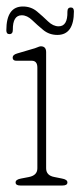

<svg xmlns="http://www.w3.org/2000/svg" viewBox="-20 -571 248 591"><path d="M122 -410.5V-53Q122 -30.5 148 -26L170.5 -21.5Q187.5 -18.5 187.5 -9.5Q187.5 0 172.5 0H42.5Q28 0 28 -9.5Q28 -18.5 45 -21.5L68.5 -26Q95 -31 95 -53V-363Q95 -385 76 -384H33.5Q19 -383 19 -394Q19 -402.5 33 -406.5L80.5 -420.5Q87 -422 94.5 -425.2Q102 -428.5 105.5 -428.5Q122 -428.5 122 -410.5ZM156.5 -463.5Q131.5 -463.5 113 -478.8Q94.5 -494 79 -509Q63.5 -524 47 -524Q19 -524 19.5 -479Q19.5 -466 9 -466Q-0.5 -466 -0.5 -477.5Q-0.5 -551 50.5 -551Q75.5 -551 93.8 -535.8Q112 -520.5 127.8 -505.2Q143.5 -490 160.5 -490Q188.5 -490 187.5 -535Q187.5 -548 198 -548Q207.5 -548 207.5 -536Q207.5 -463.5 156.5 -463.5Z"/></svg>

Font: Fraunces 144pt S100 Thin
Style: Regular
Weight: 100
Version: Version 1.000; ttfautohint (v1.8.3)